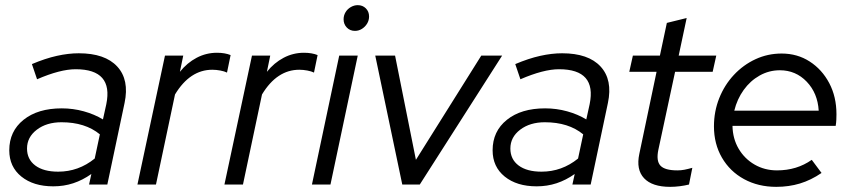

<svg xmlns="http://www.w3.org/2000/svg" viewBox="-20 -717 3308 746"><path d="M187 7Q110 7 63 -31Q16 -69 16 -133Q16 -207 71.5 -251.5Q127 -296 220 -296Q264 -296 305.5 -284.5Q347 -273 380 -253L393 -312Q421 -448 274 -448Q214 -448 124 -409L104 -468Q156 -490 201 -500Q246 -510 286 -510Q388 -510 435.5 -458.5Q483 -407 464 -317L397 0H326L335 -41Q301 -17 264.5 -5Q228 7 187 7ZM206 -50Q285 -50 348 -101L368 -195Q311 -242 219 -242Q161 -242 123 -213Q85 -184 85 -140Q85 -98 117 -74Q149 -50 206 -50Z M514 0 621 -501H692L679 -438Q707 -473 744 -492.5Q781 -512 823 -512Q854 -512 876 -503L862 -435Q852 -440 836 -443Q820 -446 805 -446Q718 -446 660 -350L586 0Z M852 0 959 -501H1030L1017 -438Q1045 -473 1082 -492.5Q1119 -512 1161 -512Q1192 -512 1214 -503L1200 -435Q1190 -440 1174 -443Q1158 -446 1143 -446Q1056 -446 998 -350L924 0Z M1192 0 1298 -501H1370L1264 0ZM1359 -597Q1340 -597 1327.5 -610Q1315 -623 1315 -642Q1315 -657 1322.5 -669.5Q1330 -682 1343 -689.5Q1356 -697 1370 -697Q1389 -697 1401.5 -684.5Q1414 -672 1414 -653Q1414 -638 1406.5 -625.5Q1399 -613 1386.5 -605Q1374 -597 1359 -597Z M1543 0 1438 -501H1515L1596 -96L1850 -501H1931L1611 0Z M2065 7Q1988 7 1941 -31Q1894 -69 1894 -133Q1894 -207 1949.5 -251.5Q2005 -296 2098 -296Q2142 -296 2183.5 -284.5Q2225 -273 2258 -253L2271 -312Q2299 -448 2152 -448Q2092 -448 2002 -409L1982 -468Q2034 -490 2079 -500Q2124 -510 2164 -510Q2266 -510 2313.5 -458.5Q2361 -407 2342 -317L2275 0H2204L2213 -41Q2179 -17 2142.5 -5Q2106 7 2065 7ZM2084 -50Q2163 -50 2226 -101L2246 -195Q2189 -242 2097 -242Q2039 -242 2001 -213Q1963 -184 1963 -140Q1963 -98 1995 -74Q2027 -50 2084 -50Z M2584 9Q2514 9 2482.5 -24.5Q2451 -58 2464 -119L2531 -438H2425L2439 -501H2544L2571 -628L2648 -647L2617 -501H2763L2749 -438H2603L2538 -135Q2529 -92 2546 -73.5Q2563 -55 2612 -55Q2626 -55 2639 -57.5Q2652 -60 2670 -65L2657 0Q2641 4 2621.5 6.5Q2602 9 2584 9Z M2996 9Q2926 9 2871 -21Q2816 -51 2785 -104.5Q2754 -158 2754 -226Q2754 -284 2774.5 -335.5Q2795 -387 2831.5 -426Q2868 -465 2915.5 -487Q2963 -509 3017 -509Q3078 -509 3126 -478Q3174 -447 3202 -394Q3230 -341 3230 -273Q3230 -263 3229.5 -251.5Q3229 -240 3227 -228H2826Q2827 -178 2850 -139Q2873 -100 2912 -77.5Q2951 -55 2999 -55Q3076 -55 3134 -96L3172 -45Q3131 -17 3088 -4Q3045 9 2996 9ZM2833 -287H3161Q3157 -355 3114.5 -399.5Q3072 -444 3010 -444Q2968 -444 2931.5 -423.5Q2895 -403 2869.5 -367.5Q2844 -332 2833 -287Z"/></svg>

Font: Red Hat Display VF
Style: Italic
Weight: 300
Italic angle: -12°
Designer: Pentagram, MCKL
Foundry: Pentagram, MCKL
Version: Version 1.010